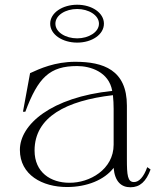

<svg xmlns="http://www.w3.org/2000/svg" viewBox="-20 -776 683 811"><path d="M263 14C347 14 421 -16 460 -67C465 -9 492 15 531 15C571 15 597 -9 616 -60L602 -70C587 -28 567 -7 546 -7C519 -7 516 -36 516 -103V-330C516 -481 416 -515 298 -515C212 -515 148 -486 107 -467L77 -304H87C141 -449 190 -497 306 -497C361 -497 440 -473 454 -392C196 -365 64 -250 64 -143C64 -37 159 14 263 14ZM273 -4C194 -4 126 -48 126 -140C126 -282 260 -351 457 -374C459 -357 460 -333 460 -316V-165C460 -60 358 -3 273 -4ZM306 -596C368 -596 419 -630 419 -676C419 -722 368 -756 306 -756C244 -756 192 -722 192 -676C192 -630 244 -596 306 -596ZM306 -614C257 -614 214 -640 214 -676C214 -712 257 -738 306 -738C354 -738 398 -712 398 -676C398 -640 354 -614 306 -614Z"/></svg>

Font: Sprat Light
Style: Regular
Weight: 300
Designer: Ethan Nakache
Foundry: Collletttivo
Version: Version 2.000;Glyphs 3.2 (3217)